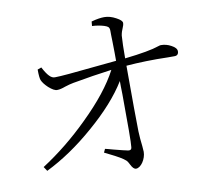

<svg xmlns="http://www.w3.org/2000/svg" viewBox="-82 -836 992 924"><g transform="rotate(-10 414.5 -374.5)"><path d="M510 -2C534 -2 560 -41 560 -76C560 -82 559 -91 558 -104C555 -128 553 -152 552 -177C551 -224 550 -331 550 -498C613 -503 681 -505 754 -503C769 -503 780 -503 786 -503C799 -503 806 -510 806 -524C806 -535 797 -545 780 -554C764 -563 747 -567 730 -567C727 -567 723 -566 717 -564C686 -553 631 -543 550 -534C550 -580 551 -617 553 -645C555 -658 559 -670 564 -681C568 -690 570 -697 570 -704C570 -712 561 -721 542 -731C522 -742 503 -747 485 -747C469 -747 448 -744 423 -737H422L420 -715C443 -714 463 -710 479 -705C488 -702 494 -699 497 -696C501 -692 503 -686 503 -677C503 -668 503 -650 504 -623C505 -582 505 -551 505 -530C484 -528 450 -525 402 -520C295 -509 229 -503 204 -503C193 -502 183 -507 174 -517C166 -525 156 -540 145 -561L126 -554C126 -527 128 -510 131 -502C136 -490 146 -477 161 -463C178 -448 192 -440 203 -441C213 -441 226 -444 242 -450C258 -455 272 -459 284 -461C350 -473 414 -483 475 -491C439 -422 381 -349 301 -271C228 -199 152 -138 73 -87L87 -66C166 -105 245 -158 324 -227C404 -296 465 -364 506 -431C506 -418 506 -396 507 -366C508 -217 508 -130 505 -107C504 -97 498 -93 487 -95C476 -97 452 -103 417 -112C400 -117 387 -120 379 -122L371 -105C376 -102 384 -98 395 -93C432 -75 458 -60 471 -48C475 -44 480 -37 485 -26C493 -10 501 -2 510 -2Z"/></g></svg>

Font: AllPunType Light
Style: Regular
Weight: 300
Version: 1.0